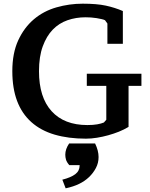

<svg xmlns="http://www.w3.org/2000/svg" viewBox="-20 -737 814 1044"><path d="M679 -47Q654 -32 626.5 -21Q599 -10 568.5 -1.5Q538 7 507 12Q476 17 447 17Q352 17 277 -5Q202 -27 150.5 -73Q99 -119 73 -188Q47 -257 47 -350Q47 -448 79 -517.5Q111 -587 164 -632Q217 -677 287 -697Q357 -717 430 -717Q506 -717 555 -706.5Q604 -696 648 -677V-499H564V-609L551 -627Q546 -630 533 -633Q520 -636 505 -638.5Q490 -641 474.5 -642Q459 -643 445 -643Q393 -643 347 -627Q301 -611 267 -576Q233 -541 212.5 -485Q192 -429 192 -350Q192 -208 260.5 -132.5Q329 -57 455 -57Q487 -57 509 -61Q531 -65 545 -71L558 -86V-270H452V-336H749V-270H679ZM319 240Q366 228 389.5 210Q413 192 413 163V161H357Q343 145 339 131.5Q335 118 335 104Q335 74 356 43H497Q516 82 516 117Q516 149 501.5 176.5Q487 204 464 226Q441 248 410 263Q379 278 337 287Z"/></svg>

Font: PT Serif Caption
Style: Semibold
Weight: 600
Designer: A.Korolkova, O.Umpeleva, V.Yefimov
Foundry: ParaType Ltd
Version: Version 1.00;May 2, 2020;FontCreator 12.0.0.2544 64-bit